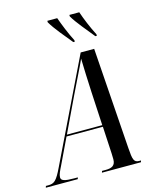

<svg xmlns="http://www.w3.org/2000/svg" viewBox="-193 -1035 912 1127"><g transform="rotate(-15 263.5 -472.0)"><path d="M320 -784H329V-793C304 -841 280 -902 265 -944H205V-935C230 -891 281 -832 320 -784ZM454 -784H463V-793C438 -841 413 -902 399 -944H339V-935C364 -891 416 -832 454 -784ZM-57 0H137L140 -10H118C62 -10 39 -16 39 -37C39 -54 50 -76 63 -102L138 -259H359L368 -95C368 -81 369 -69 369 -59C369 -20 346 -10 310 -10H287L284 0H521L524 -10H513C481 -10 476 -28 471 -100L428 -714H346L48 -98C11 -20 -4 -10 -40 -10H-54ZM242 -477C290 -577 317 -629 339 -678C340 -629 344 -532 347 -473L358 -269H143Z"/></g></svg>

Font: Noto Serif Display ExtraCondensed Medium
Style: Italic
Weight: 500
Width: 2
Italic angle: -12°
Designer: Monotype Design Team
Foundry: Monotype Imaging Inc.
Version: Version 2.009